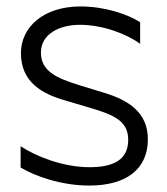

<svg xmlns="http://www.w3.org/2000/svg" viewBox="-20 -561 518 596"><path d="M303 -273 228 -296C157 -318 107 -339 107 -398C107 -455 164 -484 228 -484C301 -484 376 -454 415 -425V-492C376 -517 305 -541 230 -541C115 -541 45 -477 45 -396C45 -307 109 -270 183 -249L264 -225C334 -204 378 -185 378 -127C378 -64 331 -42 258 -42C175 -42 91 -76 44 -107V-41C87 -15 169 15 257 15C371 15 439 -35 439 -129C439 -211 380 -250 303 -273Z"/></svg>

Font: Roundo
Style: Regular
Weight: 400
Designer: Shiva Nallaperumal
Foundry: Indian Type Foundry
Version: Version 2.000